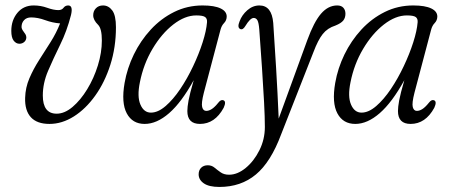

<svg xmlns="http://www.w3.org/2000/svg" viewBox="-20 -458 1688 722"><path d="M416 -355.5Q416 -280.5 395 -214.5Q374 -148.5 338.2 -98.5Q302.5 -48.5 257.8 -20.2Q213 8 166 8Q119 8 96 -17.2Q73 -42.5 74.5 -90Q75.5 -128.5 90.5 -163.5Q105.5 -198.5 127 -232Q148.5 -265.5 170 -299.5Q191.5 -333.5 206 -370Q178 -372 150 -382.2Q122 -392.5 97 -392.5Q80 -392.5 70.5 -382.2Q61 -372 61 -356.5Q61 -349 69.5 -338Q73.5 -333 76 -328.5Q78.5 -324 79 -318Q79 -307 71.2 -300.2Q63.5 -293.5 53 -293.5Q40.5 -293.5 31.5 -305Q22.5 -316.5 22.5 -342Q22.5 -382 45.5 -409.8Q68.5 -437.5 106.5 -437.5Q133 -437.5 157.2 -428.8Q181.5 -420 199.5 -420Q212.5 -420 219 -428.8Q225.5 -437.5 236.5 -437.5Q255.5 -437.5 247 -401.5Q231.5 -341 206.2 -289.8Q181 -238.5 161 -192Q141 -145.5 141 -99Q141 -30.5 193 -30.5Q223 -30.5 253 -56Q283 -81.5 308 -122.5Q333 -163.5 348 -211.8Q363 -260 363 -305.5Q363 -350.5 349 -364.5Q330.5 -382.5 330.5 -400.5Q330.5 -416.5 340.8 -427Q351 -437.5 367.5 -437.5Q388 -437.5 402 -419Q416 -400.5 416 -355.5Z M746.5 -109Q736.5 -70 740.2 -55.5Q744 -41 755.5 -41Q765.5 -41 776.2 -47.8Q787 -54.5 801.5 -72.5Q811 -84.5 820 -81Q832 -76.5 821 -52.5Q788 8 732 8Q684.5 8 684.5 -40.5Q684.5 -55.5 689 -80.2Q693.5 -105 708.5 -156.5Q662.5 -73 616 -32.5Q569.5 8 524 8Q478 8 456.8 -31.5Q435.5 -71 448.5 -146Q458 -201 483.2 -253Q508.5 -305 547 -346.8Q585.5 -388.5 635 -413Q684.5 -437.5 742 -437.5Q786.5 -437.5 809.8 -426.2Q833 -415 832.5 -395Q832 -381 822.5 -371.2Q813 -361.5 809 -345.5ZM506 -148.5Q495 -95 508 -64.8Q521 -34.5 547.5 -34.5Q574 -34.5 602.5 -59Q631 -83.5 657.8 -123.2Q684.5 -163 706.2 -209Q728 -255 742 -298.8Q756 -342.5 758.5 -374.5Q759.5 -388 751.2 -394Q743 -400 718 -400Q675.5 -400 631.5 -365.8Q587.5 -331.5 553.5 -274.2Q519.5 -217 506 -148.5Z M1135.5 -307Q1160.5 -375.5 1187.2 -406.5Q1214 -437.5 1248 -437.5Q1263.5 -437.5 1271.2 -428.8Q1279 -420 1279 -406.5Q1279 -391 1270.8 -380.8Q1262.5 -370.5 1241.5 -362Q1211.5 -352.5 1193.8 -330.2Q1176 -308 1158.5 -261.5L1037.5 46.5Q998.5 151.5 942.2 198.2Q886 245 805 245Q766 245 746.5 231.5Q727 218 727 197.5Q727 182.5 736.2 173Q745.5 163.5 761.5 163.5Q776 163.5 786.8 172.5Q797.5 181.5 810 190.2Q822.5 199 841.5 199Q873 199 904 173.5Q935 148 955.5 107Q976 66 976 19.5Q976 -16 973 -74Q970 -132 965.2 -202.5Q960.5 -273 955 -347Q953 -373 948 -381.8Q943 -390.5 934 -390.5Q921 -390.5 902.5 -360Q893 -344 883 -349Q871.5 -355 881 -378Q889.5 -401.5 910 -419.5Q930.5 -437.5 955.5 -437.5Q1002 -437.5 1007.5 -371.5Q1012.5 -299.5 1018.2 -203.5Q1024 -107.5 1028 -12Z M1538.5 -109Q1528.5 -70 1532.2 -55.5Q1536 -41 1547.5 -41Q1557.5 -41 1568.2 -47.8Q1579 -54.5 1593.5 -72.5Q1603 -84.5 1612 -81Q1624 -76.5 1613 -52.5Q1580 8 1524 8Q1476.5 8 1476.5 -40.5Q1476.5 -55.5 1481 -80.2Q1485.5 -105 1500.5 -156.5Q1454.5 -73 1408 -32.5Q1361.5 8 1316 8Q1270 8 1248.8 -31.5Q1227.5 -71 1240.5 -146Q1250 -201 1275.2 -253Q1300.5 -305 1339 -346.8Q1377.5 -388.5 1427 -413Q1476.5 -437.5 1534 -437.5Q1578.5 -437.5 1601.8 -426.2Q1625 -415 1624.5 -395Q1624 -381 1614.5 -371.2Q1605 -361.5 1601 -345.5ZM1298 -148.5Q1287 -95 1300 -64.8Q1313 -34.5 1339.5 -34.5Q1366 -34.5 1394.5 -59Q1423 -83.5 1449.8 -123.2Q1476.5 -163 1498.2 -209Q1520 -255 1534 -298.8Q1548 -342.5 1550.5 -374.5Q1551.5 -388 1543.2 -394Q1535 -400 1510 -400Q1467.5 -400 1423.5 -365.8Q1379.5 -331.5 1345.5 -274.2Q1311.5 -217 1298 -148.5Z"/></svg>

Font: Fraunces 144pt SuperSoft Light
Style: Italic
Weight: 300
Italic angle: -16°
Version: Version 1.000;[b76b70a41]